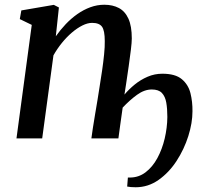

<svg xmlns="http://www.w3.org/2000/svg" viewBox="-20 -584 856 810"><path d="M215.5 -431Q234.5 -458 257.2 -482Q280 -506 306.2 -524.5Q332.5 -543 361.2 -553.5Q390 -564 420 -564Q455.5 -564 481.5 -550.2Q507.5 -536.5 521.8 -505.2Q536 -474 536 -421.5Q536 -405.5 532.2 -374.2Q528.5 -343 523 -305Q517.5 -267 512 -230L505 -185Q524 -207.5 548.5 -227.5Q573 -247.5 602.5 -260.2Q632 -273 665 -273Q719.5 -273 747 -250Q774.5 -227 783.5 -190.8Q792.5 -154.5 792 -114.5Q792 -65.5 774.5 -10Q757 45.5 725 94.8Q693 144 649 175Q605 206 552.5 206Q541 206 532 205.2Q523 204.5 516.5 203L519.5 165Q521.5 165 523.5 165Q525.5 165 528 165Q565 165 594.2 142.8Q623.5 120.5 643.8 83.2Q664 46 674.8 0.5Q685.5 -45 686 -90.5Q686 -125 681.5 -151Q677 -177 663 -191.8Q649 -206.5 620.5 -206.5Q589 -206.5 558 -184Q527 -161.5 497.5 -130Q492.5 -94 487.5 -59Q482.5 -24 479.5 0H365.5Q367.5 -17 371.8 -44Q376 -71 381.2 -102Q386.5 -133 391.5 -163.2Q396.5 -193.5 400 -217Q405.5 -251.5 410.8 -287Q416 -322.5 419.2 -354.8Q422.5 -387 422 -410.5Q422 -455.5 410.2 -471.5Q398.5 -487.5 368.5 -487.5Q349.5 -487.5 327.5 -476.5Q305.5 -465.5 283.2 -446.5Q261 -427.5 241 -402.8Q221 -378 205.5 -350.5L158 0H49.5L114 -479L63.5 -503.5L70 -540L207 -563.5L228.5 -552.5Z"/></svg>

Font: Merriweather 28pt Medium
Style: Italic
Weight: 500
Italic angle: -7.8°
Version: Version 2.101